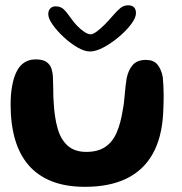

<svg xmlns="http://www.w3.org/2000/svg" viewBox="-20 -688 704 742"><path d="M308.5 34Q234 34 179.8 12.5Q125.5 -9 90.2 -50Q55 -91 38 -150Q21 -209 21 -284.5Q21 -303.5 22.5 -322Q24 -340.5 27.2 -357.8Q30.5 -375 35 -389Q46.5 -424.5 67.5 -441.5Q88.5 -458.5 118 -458.5Q146.5 -458.5 160.5 -448Q174.5 -437.5 179.2 -421.8Q184 -406 184.5 -390.5Q185 -380 185.2 -367.2Q185.5 -354.5 185.8 -341Q186 -327.5 186.2 -315Q186.5 -302.5 187.5 -292Q190.5 -234 202.8 -191.2Q215 -148.5 241.8 -124.8Q268.5 -101 313.5 -101Q358 -101 386.2 -119.8Q414.5 -138.5 430.5 -174.8Q446.5 -211 454.5 -263.5Q457.5 -278 459.2 -293.2Q461 -308.5 462.2 -324Q463.5 -339.5 465.2 -355Q467 -370.5 469.5 -386Q476.5 -419 493.8 -437.8Q511 -456.5 544.5 -456.5Q573 -456.5 588 -439Q603 -421.5 609 -390.5Q610.5 -373.5 611.5 -356Q612.5 -338.5 612.5 -320.8Q612.5 -303 612 -285.2Q611.5 -267.5 610.5 -250Q605.5 -155.5 569.5 -92.2Q533.5 -29 468 2.5Q402.5 34 308.5 34ZM327.5 -489Q306.5 -489 279 -505Q251.5 -521 225.8 -545Q200 -569 183.2 -593Q166.5 -617 166.5 -633Q166.5 -647.5 174.5 -655.5Q182.5 -663.5 195 -663.5Q214 -663.5 226.5 -651.8Q239 -640 254.5 -617Q264.5 -602.5 278.2 -588.2Q292 -574 306 -564.8Q320 -555.5 330 -555.5Q339.5 -555.5 354 -566.2Q368.5 -577 384.5 -593Q400.5 -609 413.5 -624.5Q432 -646 445 -656.8Q458 -667.5 475 -667.5Q505.5 -667.5 505.5 -637Q505.5 -619.5 486.8 -594.5Q468 -569.5 439.5 -545.5Q411 -521.5 380.8 -505.2Q350.5 -489 327.5 -489Z"/></svg>

Font: Gluten Medium
Style: Regular
Weight: 500
Designer: Tyler Finck
Foundry: Etcetera Type Company
Version: Version 1.300